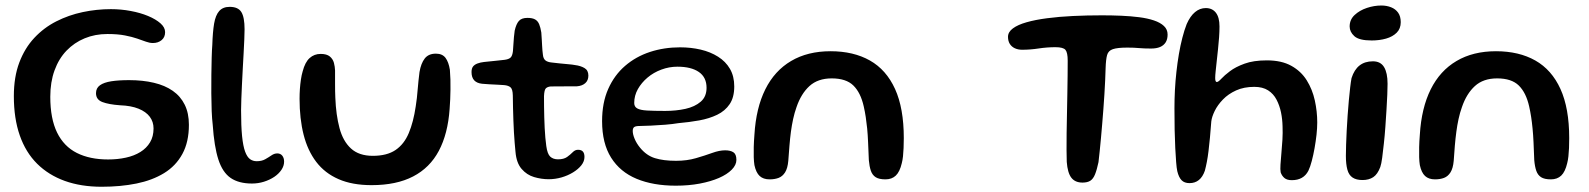

<svg xmlns="http://www.w3.org/2000/svg" viewBox="-20 -656 5908 714"><path d="M358 38.5Q281.5 38.5 221 16.8Q160.5 -5 118 -47.2Q75.5 -89.5 53.5 -152.5Q31.5 -215.5 31.5 -298.5Q31.5 -370 51.8 -423.5Q72 -477 107.5 -515Q143 -553 189.2 -576.5Q235.5 -600 287.5 -611Q339.5 -622 392.5 -622Q430 -622 466 -615.2Q502 -608.5 530.8 -596.5Q559.5 -584.5 576.8 -569.2Q594 -554 594 -536.5Q594 -517.5 581 -506.8Q568 -496 548.5 -496Q536.5 -496 522.8 -501Q509 -506 490.2 -512.5Q471.5 -519 444.8 -524.2Q418 -529.5 379.5 -529.5Q333.5 -529.5 294.8 -513.5Q256 -497.5 227.2 -467.5Q198.5 -437.5 182.8 -394.2Q167 -351 167 -296Q167 -215 192.2 -163.2Q217.5 -111.5 265.8 -87.2Q314 -63 382 -63Q417.5 -63 448.2 -69.8Q479 -76.5 502 -90.8Q525 -105 538 -126.8Q551 -148.5 551 -178.5Q551 -203 537 -221.8Q523 -240.5 495.2 -251.8Q467.5 -263 426.5 -264.5Q384.5 -267.5 360.8 -276.5Q337 -285.5 337 -309.5Q337 -328.5 351.8 -339Q366.5 -349.5 394 -353.8Q421.5 -358 460 -358Q511 -358 552.2 -348.2Q593.5 -338.5 622.5 -318.2Q651.5 -298 667 -266.5Q682.5 -235 682.5 -192Q682.5 -128 658.2 -83.5Q634 -39 590.2 -12.2Q546.5 14.5 487.5 26.5Q428.5 38.5 358 38.5Z M917 26.5Q868 26.5 837.8 5.8Q807.5 -15 792 -63Q776.5 -111 771 -192.5Q768.5 -213 767.2 -243.2Q766 -273.5 765.8 -308.8Q765.5 -344 766 -378.2Q766.5 -412.5 767.2 -441.8Q768 -471 769.5 -489Q771 -537 776.2 -568.2Q781.5 -599.5 795.2 -615Q809 -630.5 834 -630.5Q865.5 -630.5 877.5 -611.2Q889.5 -592 889.5 -547Q889.5 -532.5 888.5 -509.5Q887.5 -486.5 886 -458.5Q884.5 -430.5 882.8 -400.8Q881 -371 879.8 -342Q878.5 -313 877.5 -288.5Q876.5 -264 876.5 -246.5Q876.5 -187 880.2 -149.8Q884 -112.5 891.5 -92.2Q899 -72 909.8 -64.2Q920.5 -56.5 934.5 -56.5Q953.5 -56.5 966.2 -63.8Q979 -71 989.5 -78.2Q1000 -85.5 1011 -85.5Q1023 -85.5 1029.8 -77Q1036.5 -68.5 1036.5 -55Q1036.5 -39 1026.5 -24.2Q1016.5 -9.5 999.8 1.8Q983 13 961.5 19.8Q940 26.5 917 26.5Z M1362 32.5Q1290 32.5 1239 10.2Q1188 -12 1156 -54Q1124 -96 1109 -155.2Q1094 -214.5 1094 -288.5Q1094 -306.5 1095.2 -324.8Q1096.5 -343 1099 -360Q1101.5 -377 1105.5 -390.5Q1114.5 -425 1131.5 -440.2Q1148.5 -455.5 1172.5 -455.5Q1195 -455.5 1206.5 -446Q1218 -436.5 1221.8 -422.2Q1225.5 -408 1226 -394Q1226 -384 1226 -371Q1226 -358 1226 -344Q1226 -330 1226.2 -316.8Q1226.5 -303.5 1227 -292.5Q1229.5 -228.5 1242.5 -179.8Q1255.5 -131 1285.2 -103.8Q1315 -76.5 1366.5 -76.5Q1419 -76.5 1451 -98.2Q1483 -120 1500.2 -161.2Q1517.5 -202.5 1526 -260.5Q1528.5 -275.5 1530.2 -291.2Q1532 -307 1533.2 -323Q1534.5 -339 1536.2 -355.2Q1538 -371.5 1540 -388Q1545.5 -420.5 1559.5 -438.5Q1573.5 -456.5 1601 -456.5Q1625 -456.5 1636.8 -440.8Q1648.5 -425 1653 -396.5Q1654.5 -378 1655 -359.8Q1655.5 -341.5 1655.2 -323Q1655 -304.5 1654.2 -286.5Q1653.5 -268.5 1652 -250.5Q1645.5 -158.5 1612 -95.2Q1578.5 -32 1516.2 0.2Q1454 32.5 1362 32.5Z M2020.5 10.5Q1993.5 10.5 1966.2 2.5Q1939 -5.5 1919.8 -27.8Q1900.5 -50 1897 -91Q1895.5 -105.5 1894 -124Q1892.5 -142.5 1891.2 -163.8Q1890 -185 1889.2 -207.8Q1888.5 -230.5 1887.8 -254.2Q1887 -278 1887 -301.5Q1886.5 -324 1878.8 -331Q1871 -338 1855 -339.5Q1845.5 -340.5 1830.8 -341Q1816 -341.5 1800.5 -342.5Q1785 -343.5 1773 -344.5Q1753.5 -346.5 1743.5 -357.2Q1733.5 -368 1733.5 -388Q1733.5 -401.5 1739.2 -408.8Q1745 -416 1755.8 -420Q1766.5 -424 1780 -425.5Q1806.5 -428 1823.8 -430Q1841 -432 1856 -433.5Q1872 -435.5 1878.8 -442Q1885.5 -448.5 1887.5 -466Q1888.5 -476.5 1889.2 -490.5Q1890 -504.5 1891.2 -518.2Q1892.5 -532 1894 -542Q1899.5 -566.5 1909.5 -578Q1919.5 -589.5 1941.5 -589.5Q1959.5 -589.5 1969.8 -583.8Q1980 -578 1985 -566Q1990 -554 1993 -535Q1994 -519.5 1994.8 -507.5Q1995.5 -495.5 1996 -485.8Q1996.5 -476 1997.2 -468Q1998 -460 1999 -452Q2000.5 -437.5 2008.5 -431.2Q2016.5 -425 2032 -423.5Q2045.5 -422 2061.8 -420.2Q2078 -418.5 2093.2 -417.2Q2108.5 -416 2118.5 -414Q2139 -411.5 2153.5 -403Q2168 -394.5 2168 -375Q2168 -357 2156.5 -346.8Q2145 -336.5 2125 -335Q2094.5 -334.5 2068.5 -334.8Q2042.5 -335 2028 -334.5Q2016.5 -333.5 2010.2 -327.8Q2004 -322 2003 -298.5Q2003 -279.5 2003.2 -259.5Q2003.5 -239.5 2004 -219.5Q2004.5 -199.5 2005.5 -180.2Q2006.5 -161 2008 -144Q2009.5 -127 2011.5 -113Q2015.5 -83.5 2026.2 -73.5Q2037 -63.5 2055 -63.5Q2076.5 -63.5 2088.8 -72.2Q2101 -81 2109.8 -90Q2118.5 -99 2129.5 -99Q2142 -99 2147.8 -92.2Q2153.5 -85.5 2153.5 -72.5Q2153.5 -56 2141.8 -41.2Q2130 -26.5 2110.8 -14.8Q2091.5 -3 2068 3.8Q2044.5 10.5 2020.5 10.5Z M2493 34.5Q2409 34.5 2347.5 9Q2286 -16.5 2252.5 -69.8Q2219 -123 2219 -205.5Q2219 -274 2241.8 -325.2Q2264.5 -376.5 2304.5 -411Q2344.5 -445.5 2397 -462.8Q2449.5 -480 2509 -480Q2549.5 -480 2585.8 -471.5Q2622 -463 2650.2 -445.2Q2678.5 -427.5 2694.5 -400Q2710.5 -372.5 2710.5 -334.5Q2710.5 -294 2693.5 -268.8Q2676.5 -243.5 2647 -229.2Q2617.5 -215 2580.2 -208.2Q2543 -201.5 2502.5 -198Q2482 -194.5 2454 -192.2Q2426 -190 2399.8 -188.8Q2373.5 -187.5 2359 -187.5Q2344 -187.5 2338.5 -183.5Q2333 -179.5 2333 -169Q2333 -156.5 2340 -139.8Q2347 -123 2360 -107Q2384 -77.5 2415.8 -67.8Q2447.5 -58 2494 -58Q2534.5 -58 2568 -67.8Q2601.5 -77.5 2628.2 -87.2Q2655 -97 2676.5 -97Q2696 -97 2707.2 -89.8Q2718.5 -82.5 2718.5 -61.5Q2718.5 -42.5 2701.2 -25Q2684 -7.5 2653.5 5.8Q2623 19 2582 26.8Q2541 34.5 2493 34.5ZM2453.5 -243.5Q2494 -243.5 2529 -251.2Q2564 -259 2585.8 -277.8Q2607.5 -296.5 2607.5 -329.5Q2607.5 -368.5 2579 -388.2Q2550.5 -408 2499 -408Q2468.5 -408 2439.5 -397.2Q2410.5 -386.5 2388 -367.5Q2365.5 -348.5 2352 -324.5Q2338.5 -300.5 2338.5 -273Q2338.5 -259 2349.8 -252.8Q2361 -246.5 2386.2 -245Q2411.5 -243.5 2453.5 -243.5Z M2842 11Q2818.5 11 2805 -1.5Q2791.5 -14 2785.5 -42Q2783.5 -55 2783 -71.5Q2782.5 -88 2783 -109Q2783.5 -130 2785.5 -155Q2791.5 -254.5 2826 -323.8Q2860.5 -393 2922 -429.2Q2983.5 -465.5 3068.5 -465.5Q3154 -465.5 3215 -431Q3276 -396.5 3308.5 -325Q3341 -253.5 3341 -142.5Q3341 -122.5 3340.2 -105.5Q3339.5 -88.5 3338 -74.5Q3336.5 -60.5 3333.5 -49Q3326 -17 3311.2 -3Q3296.5 11 3273 11Q3249 11 3236.5 3Q3224 -5 3218.5 -21Q3213 -37 3211 -60.5Q3209.5 -98 3208.2 -126.8Q3207 -155.5 3204.8 -178.2Q3202.5 -201 3199.5 -220.8Q3196.5 -240.5 3192 -260.5Q3180.5 -311.5 3153.5 -338Q3126.5 -364.5 3073 -364.5Q3021.5 -364.5 2990.2 -336Q2959 -307.5 2942 -257.5Q2934.5 -236.5 2929.5 -213.5Q2924.5 -190.5 2921.2 -166Q2918 -141.5 2915.8 -114.5Q2913.5 -87.5 2911.5 -58Q2909 -30 2899.5 -15Q2890 0 2875.5 5.5Q2861 11 2842 11Z M4005.5 23Q3978 23 3964 4.8Q3950 -13.5 3947 -54Q3946.5 -70.5 3946.2 -98.2Q3946 -126 3946.5 -160.8Q3947 -195.5 3947.8 -233.2Q3948.5 -271 3949.2 -307.8Q3950 -344.5 3950.2 -376.2Q3950.5 -408 3950.5 -430.5Q3950.5 -460.5 3942.2 -470.5Q3934 -480.5 3905 -480.5Q3874 -480.5 3842.8 -475.8Q3811.5 -471 3781 -471Q3766 -471 3754 -476.5Q3742 -482 3735.2 -492.8Q3728.5 -503.5 3728.5 -519Q3728.5 -537 3746.8 -550.5Q3765 -564 3797.5 -573.2Q3830 -582.5 3874 -588.2Q3918 -594 3970 -596.5Q4022 -599 4078 -599Q4114.5 -599 4149.8 -597.5Q4185 -596 4216.2 -592Q4247.5 -588 4271.2 -580Q4295 -572 4308.5 -559.2Q4322 -546.5 4322 -527.5Q4322 -510 4314.8 -498.5Q4307.5 -487 4294 -481.2Q4280.5 -475.5 4260.5 -475.5Q4234.5 -475.5 4216 -477.2Q4197.5 -479 4172.5 -479Q4135.5 -479 4118.5 -473.2Q4101.5 -467.5 4097 -451.2Q4092.5 -435 4091.5 -402.5Q4091 -381 4089.8 -356.5Q4088.5 -332 4087 -305Q4085.5 -278 4083.2 -250.2Q4081 -222.5 4078.8 -195.2Q4076.5 -168 4074.2 -142.2Q4072 -116.5 4069.5 -94Q4067 -71.5 4065 -53Q4059 -24.5 4052.2 -7.8Q4045.5 9 4034.8 16Q4024 23 4005.5 23Z M4403.5 25Q4384.5 25 4374 14.2Q4363.5 3.5 4358 -19.5Q4355.5 -31 4353.8 -53Q4352 -75 4350.5 -105.5Q4349 -136 4348.2 -173.2Q4347.5 -210.5 4347.5 -253.5Q4347.5 -286 4349.2 -320.5Q4351 -355 4354.8 -388.8Q4358.5 -422.5 4364 -454.8Q4369.5 -487 4376.8 -515.2Q4384 -543.5 4393 -566.5Q4406 -596 4424 -611Q4442 -626 4464 -626Q4488 -626 4501.5 -608.8Q4515 -591.5 4515 -557.5Q4515 -539.5 4513.5 -517.5Q4512 -495.5 4509.5 -473Q4507 -450.5 4504.8 -429.5Q4502.5 -408.5 4500.8 -392Q4499 -375.5 4499 -366Q4499 -351 4505 -351Q4510.5 -351 4521.8 -363.2Q4533 -375.5 4553.8 -391.2Q4574.5 -407 4608 -419.2Q4641.5 -431.5 4691 -431.5Q4746 -431.5 4782.2 -411.2Q4818.5 -391 4839.5 -357.2Q4860.5 -323.5 4869.5 -282.5Q4878.5 -241.5 4878.5 -200.5Q4878.5 -180 4875.8 -155Q4873 -130 4868.5 -104.8Q4864 -79.5 4858.2 -57.5Q4852.5 -35.5 4845.5 -21Q4836.5 -3.5 4821.2 5.2Q4806 14 4784 14Q4766 14 4756.5 6Q4747 -2 4742.5 -15Q4740.5 -25.5 4741.8 -44.2Q4743 -63 4745.2 -86.8Q4747.5 -110.5 4749 -136.2Q4750.5 -162 4749.5 -186Q4749 -212 4743.8 -237.8Q4738.5 -263.5 4727.2 -285.2Q4716 -307 4695.8 -320Q4675.5 -333 4644.5 -333Q4606 -333 4576.8 -319.8Q4547.5 -306.5 4527.8 -286Q4508 -265.5 4497.2 -243.5Q4486.5 -221.5 4484.5 -204.5Q4482 -171.5 4479.5 -144.2Q4477 -117 4474.2 -94.5Q4471.5 -72 4468 -54Q4464.5 -36 4460.5 -21Q4452.5 2 4438.2 13.5Q4424 25 4403.5 25Z M5047 13.5Q5023.5 13.5 5009.8 4.2Q4996 -5 4990.5 -25.2Q4985 -45.5 4985 -76.5Q4985 -93.5 4985.8 -117.5Q4986.5 -141.5 4988 -169.8Q4989.5 -198 4991.5 -227Q4993.5 -256 4996 -282.8Q4998.5 -309.5 5001 -331Q5003.5 -352.5 5006 -365.5Q5016 -397 5035.8 -412.5Q5055.5 -428 5085.5 -428Q5114 -428 5127 -406.5Q5140 -385 5140 -344.5Q5140 -329.5 5139 -304Q5138 -278.5 5136 -247.5Q5134 -216.5 5131.8 -184Q5129.5 -151.5 5126.2 -121.8Q5123 -92 5120 -69.2Q5117 -46.5 5113 -35Q5103 -8 5086.8 2.8Q5070.5 13.5 5047 13.5ZM5081 -505.5Q5034 -505.5 5016.5 -521.5Q4999 -537.5 4999 -557.5Q4999 -583 5017.5 -600.2Q5036 -617.5 5063 -626.5Q5090 -635.5 5117 -635.5Q5136.5 -635.5 5153 -629Q5169.5 -622.5 5179.2 -609Q5189 -595.5 5189 -573.5Q5189 -549.5 5174 -534.5Q5159 -519.5 5134.5 -512.5Q5110 -505.5 5081 -505.5Z M5316.5 11Q5293 11 5279.5 -1.5Q5266 -14 5260 -42Q5258 -55 5257.5 -71.5Q5257 -88 5257.5 -109Q5258 -130 5260 -155Q5266 -254.5 5300.5 -323.8Q5335 -393 5396.5 -429.2Q5458 -465.5 5543 -465.5Q5628.5 -465.5 5689.5 -431Q5750.5 -396.5 5783 -325Q5815.5 -253.5 5815.5 -142.5Q5815.5 -122.5 5814.8 -105.5Q5814 -88.5 5812.5 -74.5Q5811 -60.5 5808 -49Q5800.5 -17 5785.8 -3Q5771 11 5747.5 11Q5723.5 11 5711 3Q5698.5 -5 5693 -21Q5687.5 -37 5685.5 -60.5Q5684 -98 5682.8 -126.8Q5681.5 -155.5 5679.2 -178.2Q5677 -201 5674 -220.8Q5671 -240.5 5666.5 -260.5Q5655 -311.5 5628 -338Q5601 -364.5 5547.5 -364.5Q5496 -364.5 5464.8 -336Q5433.5 -307.5 5416.5 -257.5Q5409 -236.5 5404 -213.5Q5399 -190.5 5395.8 -166Q5392.5 -141.5 5390.2 -114.5Q5388 -87.5 5386 -58Q5383.5 -30 5374 -15Q5364.5 0 5350 5.5Q5335.5 11 5316.5 11Z"/></svg>

Font: Gluten Thin
Style: Regular
Weight: 400
Version: Version 1.300